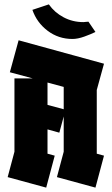

<svg xmlns="http://www.w3.org/2000/svg" viewBox="-20 -858 510 877"><path d="M191 -1 15 -49 46 -165V-500H129L25 -528L65 -674L455 -567L422 -447V-156L455 -147L416 -1L240 -49L271 -165V-326L251 -252L197 -267V-156L230 -147ZM197 -379 271 -359V-461L197 -481ZM384 -759 416 -712Q396 -702 365.5 -691Q335 -680 311 -680Q247 -680 197.5 -717.5Q148 -755 128 -813L203 -838Q229 -801 270.5 -779Q312 -757 361 -757Q366 -757 372 -758Q378 -759 384 -759Z"/></svg>

Font: Blaka Ink
Style: Regular
Weight: 400
Designer: Mohamed Gaber
Foundry: Kief Type Foundry
Version: Version 1.003; ttfautohint (v1.8.4.7-5d5b)